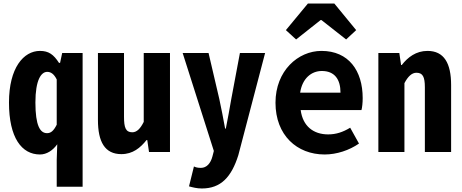

<svg xmlns="http://www.w3.org/2000/svg" viewBox="-20 -863 2621 1090"><path d="M302 197H449V-562H333L321 -506H315C284 -554 256 -574 207 -574C114 -574 31 -478 31 -281C31 -81 103 14 207 14C245 14 280 -9 305 -44L302 45ZM247 -107C208 -107 181 -149 181 -281C181 -410 214 -455 248 -455C268 -455 286 -444 302 -412V-155C284 -119 268 -107 247 -107Z M669 12C734 12 777 -24 812 -68H816L826 0H945V-562H796V-171C777 -133 757 -112 731 -112C693 -112 684 -140 684 -200V-562H536V-182C536 -58 575 12 669 12Z M1126 207C1234 207 1294 142 1333 18L1485 -562H1342L1293 -301C1284 -246 1273 -190 1262 -133H1258C1248 -190 1236 -249 1225 -301L1164 -562H1017L1194 -6L1186 25C1176 64 1153 90 1121 90C1102 90 1091 87 1081 82L1053 195C1075 201 1098 207 1126 207Z M1823 14C1892 14 1963 -10 2018 -48L1968 -138C1927 -113 1888 -100 1843 -100C1759 -100 1699 -147 1687 -238H2032C2036 -252 2039 -279 2039 -306C2039 -462 1959 -574 1805 -574C1672 -574 1544 -461 1544 -280C1544 -95 1666 14 1823 14ZM1684 -337C1696 -418 1748 -460 1807 -460C1880 -460 1913 -412 1913 -337ZM1603 -692 1661 -639 1800 -749H1805L1945 -639L2002 -692L1878 -843H1728Z M2128 0H2276V-391C2296 -429 2318 -450 2344 -450C2380 -450 2392 -427 2392 -367V0H2541V-380C2541 -504 2501 -574 2407 -574C2342 -574 2295 -538 2261 -494H2257L2247 -562H2128Z"/></svg>

Font: Noto Sans Mono CJK HK
Style: Bold
Weight: 700
Designer: Ryoko NISHIZUKA 西塚涼子 (kana, bopomofo & ideographs); Paul D. Hunt (Latin, Greek & Cyrillic); Sandoll Communications 산돌커뮤니
Foundry: Adobe
Version: Version 2.004;hotconv 1.0.118;makeotfexe 2.5.65603